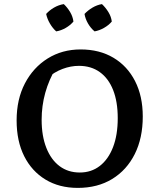

<svg xmlns="http://www.w3.org/2000/svg" viewBox="-20 -906 763 936"><path d="M359 10Q269 10 202 -30.5Q135 -71 98 -144.5Q61 -218 61 -319Q61 -422 101.5 -499.5Q142 -577 212.5 -621Q283 -665 373 -665Q465 -665 533 -624.5Q601 -584 638.5 -510.5Q676 -437 676 -338Q676 -233 637 -155Q598 -77 527 -33.5Q456 10 359 10ZM369 -65Q425 -65 466.5 -97Q508 -129 531 -188.5Q554 -248 554 -330Q554 -410 531.5 -467Q509 -524 466.5 -554.5Q424 -585 365 -585Q325 -585 285 -570Q245 -555 210 -525L254 -577Q183 -458 183 -322Q183 -243 206 -185Q229 -127 270.5 -96Q312 -65 369 -65ZM291 -886Q309 -869 322 -847Q335 -825 338 -801Q323 -783 300.5 -770Q278 -757 254 -753Q237 -768 223.5 -791Q210 -814 205 -838Q221 -856 243.5 -869Q266 -882 291 -886ZM477 -886Q495 -869 508.5 -847Q522 -825 525 -801Q510 -783 487 -770Q464 -757 441 -753Q422 -769 409 -791.5Q396 -814 392 -838Q409 -856 431 -869Q453 -882 477 -886Z"/></svg>

Font: Piazzolla 24pt SemiBold
Style: Regular
Weight: 600
Designer: Juan Pablo del Peral
Foundry: Huerta Tipografica
Version: Version 2.005